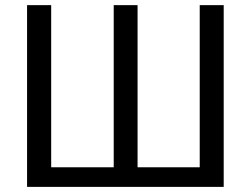

<svg xmlns="http://www.w3.org/2000/svg" viewBox="-20 -731 981 751"><path d="M180.2 -710.9V-76.7H424.8V-710.9H518.1V-76.7H761.2V-710.9H855V0H85.9V-710.9Z"/></svg>

Font: MAUL
Style: Regular
Weight: 400
Designer: MAUL
Version: Version 1.0; 2020; ttfautohint (v1.8.3)